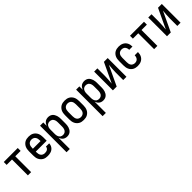

<svg xmlns="http://www.w3.org/2000/svg" viewBox="368 -2038 3764 3764"><g transform="rotate(-45 2250.0 -156.5)"><path d="M205 0V-440H56V-520H444V-440H295V0Z M750 8Q723 8 696 3Q669 -2 645.5 -15.5Q622 -29 603.5 -49.5Q585 -70 573.5 -94.5Q562 -119 558 -146Q554 -173 554 -200V-320Q554 -347 558.5 -374Q563 -401 574 -425.5Q585 -450 603.5 -470.5Q622 -491 645.5 -504.5Q669 -518 696 -523Q723 -528 750 -528Q777 -528 804 -523Q831 -518 854.5 -504.5Q878 -491 896.5 -470.5Q915 -450 926 -425.5Q937 -401 941.5 -374Q946 -347 946 -320V-220H644V-200Q644 -176 649 -153Q654 -130 668 -110.5Q682 -91 704 -81.5Q726 -72 750 -72Q768 -72 786 -75.5Q804 -79 819.5 -88.5Q835 -98 844.5 -114Q854 -130 854 -149H944Q944 -125 936.5 -102.5Q929 -80 915.5 -61Q902 -42 883 -28Q864 -14 842 -6Q820 2 796.5 5Q773 8 750 8ZM644 -300H856V-320Q856 -344 851 -367.5Q846 -391 832 -410Q818 -429 796 -438.5Q774 -448 750 -448Q726 -448 704 -438.5Q682 -429 668 -410Q654 -391 649 -367.5Q644 -344 644 -320Z M1062 215V-520H1152V-426Q1160 -448 1173 -467.5Q1186 -487 1204 -501Q1222 -515 1245 -521.5Q1268 -528 1291 -528Q1316 -528 1339.5 -521Q1363 -514 1382 -498Q1401 -482 1413.5 -461Q1426 -440 1433.5 -416.5Q1441 -393 1443.5 -368.5Q1446 -344 1446 -320V-200Q1446 -176 1443.5 -151.5Q1441 -127 1433.5 -103.5Q1426 -80 1413.5 -59Q1401 -38 1382 -22Q1363 -6 1339.5 1Q1316 8 1291 8Q1268 8 1245 1.5Q1222 -5 1204 -19Q1186 -33 1173 -52.5Q1160 -72 1152 -94V215ZM1254 -72Q1269 -72 1284.5 -76Q1300 -80 1312.5 -89Q1325 -98 1333.5 -111Q1342 -124 1347 -139Q1352 -154 1354 -169.5Q1356 -185 1356 -200V-320Q1356 -335 1354 -350.5Q1352 -366 1347 -381Q1342 -396 1333.5 -409Q1325 -422 1312.5 -431Q1300 -440 1284.5 -444Q1269 -448 1254 -448Q1239 -448 1223.5 -444Q1208 -440 1195.5 -431Q1183 -422 1174.5 -409Q1166 -396 1161 -381Q1156 -366 1154 -350.5Q1152 -335 1152 -320V-200Q1152 -185 1154 -169.5Q1156 -154 1161 -139Q1166 -124 1174.5 -111Q1183 -98 1195.5 -89Q1208 -80 1223.5 -76Q1239 -72 1254 -72Z M1750 8Q1723 8 1696 3Q1669 -2 1645.5 -15.5Q1622 -29 1603.5 -49.5Q1585 -70 1574 -94.5Q1563 -119 1558.5 -146Q1554 -173 1554 -200V-320Q1554 -347 1558.5 -374Q1563 -401 1574 -425.5Q1585 -450 1603.5 -470.5Q1622 -491 1645.5 -504.5Q1669 -518 1696 -523Q1723 -528 1750 -528Q1777 -528 1804 -523Q1831 -518 1854.5 -504.5Q1878 -491 1896.5 -470.5Q1915 -450 1926 -425.5Q1937 -401 1941.5 -374Q1946 -347 1946 -320V-200Q1946 -173 1941.5 -146Q1937 -119 1926 -94.5Q1915 -70 1896.5 -49.5Q1878 -29 1854.5 -15.5Q1831 -2 1804 3Q1777 8 1750 8ZM1750 -72Q1774 -72 1796 -81.5Q1818 -91 1832 -110Q1846 -129 1851 -152.5Q1856 -176 1856 -200V-320Q1856 -344 1851 -367.5Q1846 -391 1832 -410Q1818 -429 1796 -438.5Q1774 -448 1750 -448Q1726 -448 1704 -438.5Q1682 -429 1668 -410Q1654 -391 1649 -367.5Q1644 -344 1644 -320V-200Q1644 -176 1649 -152.5Q1654 -129 1668 -110Q1682 -91 1704 -81.5Q1726 -72 1750 -72Z M2062 215V-520H2152V-426Q2160 -448 2173 -467.5Q2186 -487 2204 -501Q2222 -515 2245 -521.5Q2268 -528 2291 -528Q2316 -528 2339.5 -521Q2363 -514 2382 -498Q2401 -482 2413.5 -461Q2426 -440 2433.5 -416.5Q2441 -393 2443.5 -368.5Q2446 -344 2446 -320V-200Q2446 -176 2443.5 -151.5Q2441 -127 2433.5 -103.5Q2426 -80 2413.5 -59Q2401 -38 2382 -22Q2363 -6 2339.5 1Q2316 8 2291 8Q2268 8 2245 1.5Q2222 -5 2204 -19Q2186 -33 2173 -52.5Q2160 -72 2152 -94V215ZM2254 -72Q2269 -72 2284.5 -76Q2300 -80 2312.5 -89Q2325 -98 2333.5 -111Q2342 -124 2347 -139Q2352 -154 2354 -169.5Q2356 -185 2356 -200V-320Q2356 -335 2354 -350.5Q2352 -366 2347 -381Q2342 -396 2333.5 -409Q2325 -422 2312.5 -431Q2300 -440 2284.5 -444Q2269 -448 2254 -448Q2239 -448 2223.5 -444Q2208 -440 2195.5 -431Q2183 -422 2174.5 -409Q2166 -396 2161 -381Q2156 -366 2154 -350.5Q2152 -335 2152 -320V-200Q2152 -185 2154 -169.5Q2156 -154 2161 -139Q2166 -124 2174.5 -111Q2183 -98 2195.5 -89Q2208 -80 2223.5 -76Q2239 -72 2254 -72Z M2562 0V-520H2652V-312Q2652 -261 2647.5 -210.5Q2643 -160 2639 -109L2833 -520H2938V0H2848V-208Q2848 -259 2852.5 -309.5Q2857 -360 2861 -411L2667 0Z M3247 8Q3220 8 3193.5 2.5Q3167 -3 3143.5 -16Q3120 -29 3102 -49.5Q3084 -70 3073 -95Q3062 -120 3058 -146.5Q3054 -173 3054 -200V-320Q3054 -347 3058 -373.5Q3062 -400 3073 -425Q3084 -450 3102 -470.5Q3120 -491 3143.5 -504Q3167 -517 3193.5 -522.5Q3220 -528 3247 -528Q3272 -528 3297 -523.5Q3322 -519 3345 -508Q3368 -497 3386.5 -479.5Q3405 -462 3417 -439.5Q3429 -417 3434.5 -392.5Q3440 -368 3440 -342V-336H3350V-340Q3350 -361 3343.5 -381.5Q3337 -402 3323 -418Q3309 -434 3288.5 -441Q3268 -448 3247 -448Q3224 -448 3202 -438Q3180 -428 3166.5 -409Q3153 -390 3148.5 -366.5Q3144 -343 3144 -320V-200Q3144 -177 3148.5 -153.5Q3153 -130 3166.5 -111Q3180 -92 3202 -82Q3224 -72 3247 -72Q3268 -72 3288.5 -79Q3309 -86 3323 -102Q3337 -118 3343.5 -138.5Q3350 -159 3350 -180V-184H3440V-178Q3440 -152 3434.5 -127.5Q3429 -103 3417 -80.5Q3405 -58 3386.5 -40.5Q3368 -23 3345 -12Q3322 -1 3297 3.5Q3272 8 3247 8Z M3705 0V-440H3556V-520H3944V-440H3795V0Z M4062 0V-520H4152V-312Q4152 -261 4147.5 -210.5Q4143 -160 4139 -109L4333 -520H4438V0H4348V-208Q4348 -259 4352.5 -309.5Q4357 -360 4361 -411L4167 0Z"/></g></svg>

Font: Iosevka Fixed Medium
Style: Regular
Weight: 500
Monospace: yes
Designer: Belleve Invis
Foundry: Belleve Invis
Version: Version 32.3.0